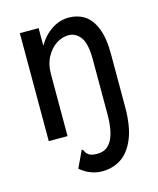

<svg xmlns="http://www.w3.org/2000/svg" viewBox="-101 -542 651 790"><g transform="rotate(-15 225.0 -146.5)"><path d="M237 177Q213 177 189 168Q165 159 144 141L178 69Q183 70 186.5 78.5Q190 87 200.5 94.5Q211 102 237 102Q318 102 318 -45V-277Q318 -346 297.5 -373Q277 -400 247 -400Q219 -400 194 -383.5Q169 -367 152.5 -336.5Q136 -306 136 -265V0H56V-460H136V-385Q159 -425 193.5 -447.5Q228 -470 266 -470Q303 -470 332 -452Q361 -434 378.5 -392Q396 -350 396 -279V-55Q396 27 375 78.5Q354 130 318.5 153.5Q283 177 237 177Z"/></g></svg>

Font: Inconsolata SemiCondensed Medium
Style: Regular
Weight: 500
Width: 4
Monospace: yes
Designer: Raph Levien, Cyreal, Brenton Simpson
Foundry: Raph Levien, Cyreal, Google
Version: Version 3.001; ttfautohint (v1.8.2.53-6de2)